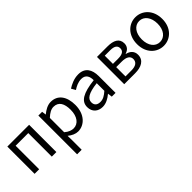

<svg xmlns="http://www.w3.org/2000/svg" viewBox="127 -1516 2705 2705"><g transform="rotate(-45 1479.5 -164.0)"><path d="M92 0H183V-469H435V0H526V-543H92Z M710 229H801V45L799 -50C848 -10 900 13 949 13C1073 13 1185 -93 1185 -280C1185 -447 1109 -557 969 -557C905 -557 845 -521 796 -481H793L785 -543H710ZM934 -63C898 -63 850 -77 801 -120V-405C854 -454 900 -480 947 -480C1050 -480 1090 -399 1090 -279C1090 -144 1025 -63 934 -63Z M1439 13C1507 13 1567 -22 1619 -65H1622L1630 0H1705V-334C1705 -467 1649 -557 1517 -557C1429 -557 1354 -518 1303 -486L1339 -423C1382 -452 1438 -481 1502 -481C1591 -481 1614 -414 1614 -344C1382 -317 1280 -258 1280 -141C1280 -43 1348 13 1439 13ZM1465 -60C1410 -60 1369 -84 1369 -147C1369 -216 1431 -263 1614 -284V-132C1561 -85 1518 -60 1465 -60Z M1878 0H2095C2220 0 2310 -47 2310 -156C2310 -232 2257 -272 2196 -285V-290C2252 -306 2287 -345 2287 -405C2287 -505 2206 -543 2087 -543H1878ZM1968 -315V-478H2077C2161 -478 2197 -448 2197 -397C2197 -346 2163 -315 2071 -315ZM1968 -65V-250H2079C2172 -250 2220 -217 2220 -161C2220 -100 2177 -65 2085 -65Z M2656 13C2789 13 2908 -91 2908 -271C2908 -452 2789 -557 2656 -557C2523 -557 2404 -452 2404 -271C2404 -91 2523 13 2656 13ZM2656 -63C2563 -63 2499 -146 2499 -271C2499 -396 2563 -481 2656 -481C2749 -481 2814 -396 2814 -271C2814 -146 2749 -63 2656 -63Z"/></g></svg>

Font: Spoqa Han Sans Neo Regular
Style: Regular
Weight: 400
Designer: [Spoqa Han Sans Neo] Dong-huui Kim  Younghwa Kang  Yujin Lee  [Noto Sans] Ryoko NISHIZUKA  (kana & ideographs); Paul D. 
Foundry: Spoqa (http://www.spoqa-han-sans.com)
Version: Version 1.000